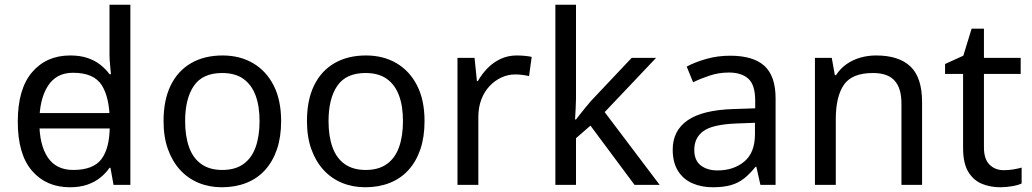

<svg xmlns="http://www.w3.org/2000/svg" viewBox="-20 -780 4352 810"><path d="M104 -238V-303H480V-238ZM275 10Q175 10 115 -59.5Q55 -129 55 -267Q55 -405 115.5 -475.5Q176 -546 276 -546Q318 -546 349 -535.5Q380 -525 403 -507Q426 -489 442 -467H448Q447 -480 444.5 -505.5Q442 -531 442 -546V-760H530V0H459L446 -72H442Q426 -49 403 -30.5Q380 -12 348.5 -1Q317 10 275 10ZM289 -63Q374 -63 408.5 -109.5Q443 -156 443 -250V-266Q443 -366 410 -419.5Q377 -473 288 -473Q217 -473 181.5 -416.5Q146 -360 146 -265Q146 -169 181.5 -116Q217 -63 289 -63Z M1166 -269Q1166 -202 1148.5 -150.5Q1131 -99 1098.5 -63Q1066 -27 1019.5 -8.5Q973 10 916 10Q863 10 818 -8.5Q773 -27 740 -63Q707 -99 688.5 -150.5Q670 -202 670 -269Q670 -358 700 -419.5Q730 -481 786 -513.5Q842 -546 919 -546Q992 -546 1047.5 -513.5Q1103 -481 1134.5 -419.5Q1166 -358 1166 -269ZM761 -269Q761 -206 777.5 -159.5Q794 -113 829 -88Q864 -63 918 -63Q972 -63 1007 -88Q1042 -113 1058.5 -159.5Q1075 -206 1075 -269Q1075 -333 1058 -378Q1041 -423 1006.5 -447.5Q972 -472 917 -472Q835 -472 798 -418Q761 -364 761 -269Z M1771 -269Q1771 -202 1753.5 -150.5Q1736 -99 1703.5 -63Q1671 -27 1624.5 -8.5Q1578 10 1521 10Q1468 10 1423 -8.5Q1378 -27 1345 -63Q1312 -99 1293.5 -150.5Q1275 -202 1275 -269Q1275 -358 1305 -419.5Q1335 -481 1391 -513.5Q1447 -546 1524 -546Q1597 -546 1652.5 -513.5Q1708 -481 1739.5 -419.5Q1771 -358 1771 -269ZM1366 -269Q1366 -206 1382.5 -159.5Q1399 -113 1434 -88Q1469 -63 1523 -63Q1577 -63 1612 -88Q1647 -113 1663.5 -159.5Q1680 -206 1680 -269Q1680 -333 1663 -378Q1646 -423 1611.5 -447.5Q1577 -472 1522 -472Q1440 -472 1403 -418Q1366 -364 1366 -269Z M2160 -546Q2175 -546 2192.5 -544.5Q2210 -543 2223 -540L2212 -459Q2199 -462 2183.5 -464Q2168 -466 2154 -466Q2123 -466 2095 -453Q2067 -440 2045 -416.5Q2023 -393 2010.5 -360Q1998 -327 1998 -286V0H1910V-536H1982L1992 -438H1996Q2013 -468 2037 -492.5Q2061 -517 2092 -531.5Q2123 -546 2160 -546Z M2410 -363Q2410 -347 2408.5 -321Q2407 -295 2406 -276H2410Q2416 -284 2428 -299Q2440 -314 2452.5 -329.5Q2465 -345 2474 -355L2645 -536H2748L2531 -307L2763 0H2657L2471 -250L2410 -197V0H2323V-760H2410Z M3060 -545Q3158 -545 3205 -502Q3252 -459 3252 -365V0H3188L3171 -76H3167Q3144 -47 3119.5 -27.5Q3095 -8 3063.5 1Q3032 10 2987 10Q2939 10 2900.5 -7Q2862 -24 2840 -59.5Q2818 -95 2818 -149Q2818 -229 2881 -272.5Q2944 -316 3075 -320L3166 -323V-355Q3166 -422 3137 -448Q3108 -474 3055 -474Q3013 -474 2975 -461.5Q2937 -449 2904 -433L2877 -499Q2912 -518 2960 -531.5Q3008 -545 3060 -545ZM3086 -259Q2986 -255 2947.5 -227Q2909 -199 2909 -148Q2909 -103 2936.5 -82Q2964 -61 3007 -61Q3075 -61 3120 -98.5Q3165 -136 3165 -214V-262Z M3676 -546Q3772 -546 3821 -499.5Q3870 -453 3870 -349V0H3783V-343Q3783 -408 3754 -440Q3725 -472 3663 -472Q3574 -472 3540 -422Q3506 -372 3506 -278V0H3418V-536H3489L3502 -463H3507Q3525 -491 3551.5 -509.5Q3578 -528 3610 -537Q3642 -546 3676 -546Z M4215 -62Q4235 -62 4256 -65.5Q4277 -69 4290 -73V-6Q4276 1 4250 5.5Q4224 10 4200 10Q4158 10 4122.5 -4.5Q4087 -19 4065 -55Q4043 -91 4043 -156V-468H3967V-510L4044 -545L4079 -659H4131V-536H4286V-468H4131V-158Q4131 -109 4154.5 -85.5Q4178 -62 4215 -62Z"/></svg>

Font: lguzrati85
Style: Book
Weight: 400
Designer: Jelle Bosma - Monotype Design Team, Universal Thirst
Foundry: Monotype Imaging Inc.
Version: Version 2.106